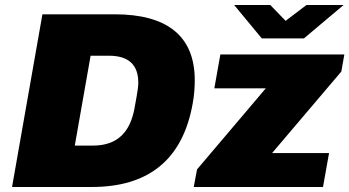

<svg xmlns="http://www.w3.org/2000/svg" viewBox="-20 -745 1392 765"><path d="M1349 -725H1201L1118 -662L1057 -725H913L1023 -592H1191ZM28 0H346C569 0 708 -106 748 -334C754 -367 756 -397 756 -425C756 -604 643 -688 437 -688H149ZM752 0H1267L1291 -135H1064L1340 -460L1352 -528H858L834 -393H1039L765 -70ZM278 -165 341 -523H414C495 -523 531 -484 531 -416C531 -403 530 -389 516 -314C499 -220 449 -165 351 -165Z"/></svg>

Font: Archivo Black
Style: Italic
Weight: 900
Italic angle: -10°
Designer: Hector Gatti
Foundry: Omnibus-Type
Version: Version 2.001